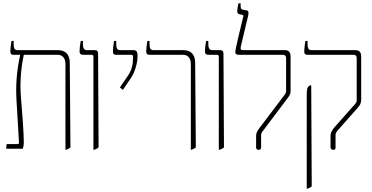

<svg xmlns="http://www.w3.org/2000/svg" viewBox="-20 -893 2231 1153"><path d="M17 0H117C121 -13 123 -22 123 -37C123 -92 114 -211 106 -306C100 -379 102 -466 123 -564H326C352 -564 373 -547 373 -509V6H378C388 2 397 -2 403 -8L399 -516C399 -565 374 -592 327 -592H84C69 -592 62 -603 62 -627V-647H49C45 -625 42 -597 42 -585C42 -571 46 -564 61 -564H101V-563C80 -466 74 -383 79 -292L94 -39C94 -33 93 -28 88 -28H20Z M541 6H547C558 2 566 -2 572 -8L569 -571C569 -584 564 -592 549 -592H501C486 -592 478 -603 478 -627V-647H465C462 -635 458 -606 458 -582C458 -570 465 -564 479 -564H529C539 -564 541 -560 541 -550Z M718 -353 766 -424C791 -461 806 -516 806 -556C806 -586 798 -592 780 -592H700C685 -592 678 -603 678 -627V-647H665C661 -625 658 -597 658 -585C658 -571 662 -564 677 -564H766C778 -564 779 -559 779 -546C779 -508 771 -471 748 -438L700 -368Z M1126 6H1131C1141 2 1150 -2 1156 -8L1152 -516C1152 -565 1127 -592 1080 -592H900C885 -592 878 -603 878 -627V-647H865C861 -625 858 -597 858 -585C858 -571 862 -564 877 -564H1079C1105 -564 1126 -547 1126 -509Z M1294 6H1300C1311 2 1319 -2 1325 -8L1322 -571C1322 -584 1317 -592 1302 -592H1254C1239 -592 1231 -603 1231 -627V-647H1218C1215 -635 1211 -606 1211 -582C1211 -570 1218 -564 1232 -564H1282C1292 -564 1294 -560 1294 -550Z M1533 7C1543 7 1548 1 1548 -7V-80C1548 -93 1552 -98 1562 -111L1706 -302C1717 -317 1725 -329 1725 -341V-551C1725 -569 1722 -592 1690 -592H1439C1425 -592 1423 -598 1426 -613L1470 -798C1475 -822 1472 -829 1460 -831L1442 -834C1424 -836 1425 -850 1425 -862V-873H1412C1410 -865 1405 -841 1405 -826C1405 -813 1409 -810 1420 -807L1435 -804C1442 -802 1442 -799 1441 -794C1436 -770 1393 -602 1393 -580C1393 -566 1405 -564 1414 -564H1679C1691 -564 1698 -557 1698 -545V-345C1698 -336 1695 -332 1688 -322L1541 -128C1527 -110 1518 -95 1518 -80V-7C1518 1 1524 7 1533 7Z M1982 7C1992 7 1995 1 1995 -7V-80C1995 -93 1999 -99 2009 -111L2130 -248C2142 -262 2149 -272 2149 -297V-551C2149 -569 2146 -592 2114 -592H1849C1834 -592 1827 -603 1827 -627V-647H1814C1810 -625 1807 -597 1807 -585C1807 -571 1811 -564 1826 -564H2103C2115 -564 2122 -557 2122 -545V-291C2122 -282 2120 -277 2112 -268L1988 -128C1974 -111 1965 -95 1965 -80V-7C1965 1 1973 7 1982 7ZM1822 240H1827C1837 236 1846 232 1852 226L1849 -378L1845 -382L1834 -375C1824 -368 1822 -352 1822 -314Z"/></svg>

Font: Noto Serif Hebrew Condensed Thin
Style: Regular
Weight: 100
Width: 3
Designer: Monotype Design Team
Foundry: Monotype Imaging Inc.
Version: Version 2.004